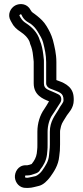

<svg xmlns="http://www.w3.org/2000/svg" viewBox="-20 -756 406 940"><path d="M114 103C128 103 141 98 149 95C173 89 177 74 177 74C192 56 206 32 210 1L212 -20C213 -28 213 -37 213 -49V-111C213 -143 223 -175 236 -193C251 -214 263 -236 275 -253C278 -257 280 -264 280 -268V-272C280 -282 274 -290 266 -294C219 -318 195 -316 195 -348V-454C195 -459 195 -466 194 -470L192 -488C189 -513 184 -538 175 -558C164 -598 134 -625 108 -642C96 -650 90 -655 81 -669L76 -678C75 -679 75 -682 75 -682C77 -684 82 -689 85 -684L90 -674C103 -652 122 -645 131 -639C147 -626 154 -618 164 -602C176 -582 186 -567 191 -548C199 -517 206 -486 206 -452V-348C206 -336 215 -327 224 -323C273 -303 291 -303 291 -265C291 -252 278 -243 265 -217C250 -192 224 -161 224 -111V-49C224 -24 221 -14 220 4C218 34 203 55 186 80C178 91 165 102 155 106C140 109 127 113 117 114H109C105 114 104 115 103 110C102 104 104 103 107 103ZM114 53H106C68 53 51 88 53 113C55 138 75 166 110 164H118C138 164 155 157 167 155C193 150 213 127 226 110C243 86 266 54 270 9C273 -10 274 -26 274 -49V-111C274 -121 276 -123 279 -139C284 -157 294 -168 308 -192C314 -202 341 -226 341 -265C341 -272 341 -279 340 -286C334 -339 283 -354 256 -364V-452C256 -493 247 -528 239 -560C231 -588 220 -608 208 -628C194 -651 179 -664 162 -678C139 -697 138 -692 129 -708C112 -740 76 -741 54 -729C31 -716 15 -685 32 -655L37 -646C46 -627 62 -612 81 -600C102 -586 122 -566 127 -544C127 -543 127 -541 128 -540C135 -524 140 -505 142 -482L144 -464C144 -461 145 -458 145 -454V-348C145 -290 190 -272 220 -260C212 -247 204 -232 196 -221C176 -193 163 -153 163 -111V-49C163 -38 163 -29 162 -24L160 -5C157 15 148 31 135 47C130 49 118 53 114 53Z"/></svg>

Font: Blanket
Style: Outline
Weight: 400
Foundry: Cannot Into Space Fonts
Version: Version 0.9